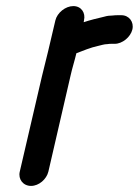

<svg xmlns="http://www.w3.org/2000/svg" viewBox="-20 -543 456 631"><path d="M162 -476 138 -374C132 -350 124 -318 118 -293L45 21C39 46 56 68 82 68C108 68 133 46 139 21L212 -295C217 -318 226 -346 231 -368C252 -376 278 -387 302 -392C312 -394 322 -398 333 -398C337 -399 342 -399 347 -399H357C382 -399 409 -421 415 -446C421 -471 404 -493 379 -493H369C362 -493 356 -493 350 -492C341 -492 332 -491 322 -488C300 -483 276 -477 255 -470L256 -476C262 -501 247 -523 221 -523C195 -523 168 -501 162 -476Z"/></svg>

Font: Electronic
Style: ExBlkIt
Weight: 900
Version: Version 1.011